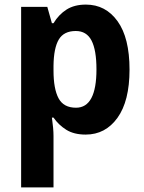

<svg xmlns="http://www.w3.org/2000/svg" viewBox="-20 -576 625 836"><path d="M354 -556Q440 -556 492 -483.5Q544 -411 544 -273Q544 -136 491.5 -63Q439 10 353 10Q302 10 268.5 -11Q235 -32 213 -64H206Q213 -16 213 16V240H72V-546H186L206 -475H213Q236 -513 270 -534.5Q304 -556 354 -556ZM310 -441Q258 -441 236 -404Q214 -367 213 -290V-269Q213 -189 235 -148Q257 -107 311 -107Q400 -107 400 -274Q400 -358 378.5 -399.5Q357 -441 310 -441Z"/></svg>

Font: Noto Sans Sinhala SemiCondensed
Style: Bold
Weight: 700
Width: 4
Designer: Jelle Bosma - Monotype Design Team
Foundry: Monotype Imaging Inc.
Version: Version 2.006; ttfautohint (v1.8.4.7-5d5b)